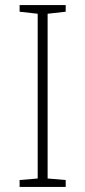

<svg xmlns="http://www.w3.org/2000/svg" viewBox="-20 -734 334 754"><path d="M238 0V-27L167 -33V-680L238 -688V-714H57V-688L128 -680V-33L57 -27V0Z"/></svg>

Font: Noto Sans Thai Looped ExtraLight
Style: Regular
Weight: 200
Designer: Sasikarn Vongin, Ben Mitchell
Foundry: The Fontpad Ltd
Version: Version 1.001